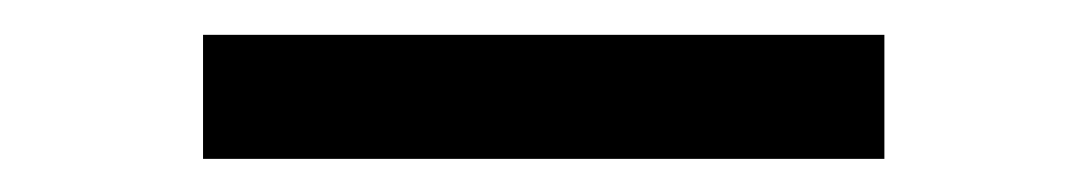

<svg xmlns="http://www.w3.org/2000/svg" viewBox="-20 -370 640 113"><path d="M99.5 -276.5V-349.5H500.5V-276.5Z"/></svg>

Font: Fast_Mono
Style: Regular
Weight: 400
Monospace: yes
Designer: Carrois Corporate, Edenspiekermann AG, Nikita Prokopov
Foundry: Carrois Corporate, Edenspiekermann AG, Nikita Prokopov
Version: Version 5.002